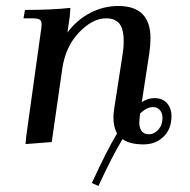

<svg xmlns="http://www.w3.org/2000/svg" viewBox="-20 -472 633 638"><path d="M58.1 -411.1 63 -439Q150.4 -439 213.9 -445.8L211.9 -418L204.1 -363.8Q234.9 -405.8 279.5 -429Q324.2 -452.1 373 -452.1Q480 -452.1 480 -345.2Q480 -320.3 476.1 -294.9L451.2 -132.8Q471.7 -146 493.2 -146Q519.5 -146 534.7 -129.4Q549.8 -112.8 549.8 -85.9Q549.8 -43.5 523.4 -17.8Q497.1 7.8 457 7.8Q410.6 7.8 387.2 -9.8Q352.5 47.4 307.1 146L285.2 136.2Q335.9 25.9 369.1 -28.8Q356.9 -49.3 356.9 -83Q356.9 -94.2 359.9 -113.8L387.2 -290Q391.1 -314 391.1 -334Q391.1 -358.9 386 -375.2Q380.9 -391.6 371.3 -398.9Q361.8 -406.2 353 -408.7Q344.2 -411.1 332 -411.1Q287.6 -411.1 242.7 -364.3Q197.8 -317.4 187 -244.1L151.9 0L64.9 6.8L66.9 -17.1L115.2 -363.8Q118.2 -380.9 118.2 -391.1Q118.2 -402.8 111.8 -407Q105.5 -411.1 87.9 -411.1ZM442.9 -64.9Q442.9 -46.4 450.9 -36.1Q459 -25.9 474.1 -25.9Q492.7 -25.9 506.3 -41.3Q520 -56.6 520 -80.1Q520 -95.7 511.5 -106Q502.9 -116.2 487.8 -116.2Q468.3 -116.2 445.8 -95.2Q442.9 -73.7 442.9 -64.9Z"/></svg>

Font: Dihjauti S
Style: Bold Italic
Weight: 700
Italic angle: -9°
Designer: T. Christopher White
Version: Version 3.0.0